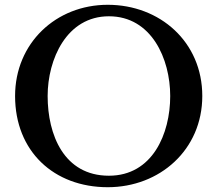

<svg xmlns="http://www.w3.org/2000/svg" viewBox="-20 -753 907 802"><path d="M825 -352C825 -578 648 -733 430 -733C214 -733 43 -573 43 -352C43 -121 205 29 430 29C647 29 825 -127 825 -352ZM691 -352C691 -194 617 -19 435 -19C247 -19 179 -190 179 -352C179 -505 258 -685 435 -685C613 -685 691 -507 691 -352Z"/></svg>

Font: Original Surfer
Style: Regular
Weight: 400
Designer: Astigmatic (AOETI)
Foundry: Astigmatic (AOETI)
Version: Version 1.001